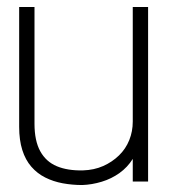

<svg xmlns="http://www.w3.org/2000/svg" viewBox="-20 -521 485 551"><path d="M361 -65V0H405V-501H361V-172Q361 -144 351 -119Q341 -94 321.5 -75Q302 -56 276 -44.5Q250 -33 218 -32Q174 -31 143 -44Q112 -57 95.5 -87Q79 -117 79 -166V-501H35V-157Q35 -119 44 -90.5Q53 -62 70 -42.5Q87 -23 110 -11.5Q133 0 160 5Q187 10 216 10Q244 9 272 0.5Q300 -8 323 -24.5Q346 -41 361 -65Z"/></svg>

Font: Advent Pro Light
Style: Regular
Weight: 300
Version: Version 3.000